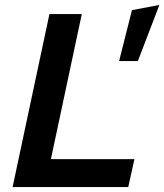

<svg xmlns="http://www.w3.org/2000/svg" viewBox="-20 -757 665 777"><path d="M31 0 180 -700H311L186 -113H524L499 0ZM462 -510 514 -716 625 -737 538 -510Z"/></svg>

Font: Red Hat Mono SemiBold
Style: Italic
Weight: 600
Italic angle: -12°
Monospace: yes
Designer: Pentagram, MCKL
Foundry: MCKL
Version: Version 1.030